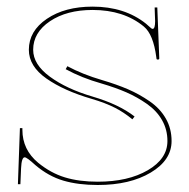

<svg xmlns="http://www.w3.org/2000/svg" viewBox="-20 -542 555 565"><path d="M178.2 -347.2Q222.7 -323.2 280.8 -306.2Q323.7 -293.5 356.7 -279.3Q389.6 -265.1 420.4 -243.9Q451.2 -222.7 468 -193.1Q484.9 -163.6 484.9 -127Q484.9 -70.8 423.6 -34.2Q362.3 2.4 267.6 2.4Q210 2.4 166.3 -10.5Q122.6 -23.4 84 -56.2Q59.1 -79.1 52.7 -79.1Q43.5 -79.1 42 -46.9L40 0H32.7L38.6 -165H45.9V-159.7Q45.9 -101.6 92.3 -63Q129.4 -32.7 171.1 -20Q212.9 -7.3 267.6 -7.3Q356.9 -7.3 414.8 -41Q472.7 -74.7 472.7 -127Q472.7 -160.6 457 -188.2Q441.4 -215.8 412.6 -236.1Q383.8 -256.3 351.8 -270.3Q319.8 -284.2 278.3 -296.4Q221.2 -312.5 173.3 -338.4ZM369.6 -190.9Q343.8 -211.9 318.8 -224.6Q290 -239.3 250 -251Q168 -274.9 116.5 -311Q64.9 -347.2 64.9 -395.5Q64.9 -450.7 117.9 -486.6Q170.9 -522.5 252.4 -522.5Q346.7 -522.5 409.7 -472.2Q413.1 -469.2 417.7 -465.1Q422.4 -460.9 424.8 -459Q427.2 -457 429.2 -457Q436.5 -457 436.5 -480Q436.5 -481 436.3 -484.6Q436 -488.3 435.8 -498.3Q435.5 -508.3 435.1 -520H442.9L448.7 -370.1Q448.7 -366.7 444.3 -366.7Q440.4 -366.7 440.4 -370.1L439.9 -374Q431.2 -440.9 403.3 -463.9Q344.2 -512.7 252.4 -512.7Q176.3 -512.7 127 -479.5Q77.6 -446.3 77.6 -395.5Q77.6 -352.5 126.7 -316.4Q175.8 -280.3 252.4 -257.8Q330.1 -234.9 376 -199.2Z"/></svg>

Font: ZnikomitNo25
Style: Regular
Weight: 100
Designer: gluk
Foundry: gluk
Version: Version 0.56